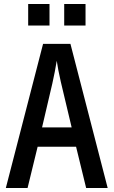

<svg xmlns="http://www.w3.org/2000/svg" viewBox="-20 -934 565 954"><path d="M120 -807H226V-914H120ZM299 -807H405V-914H299ZM9 0H117L167 -205H358L408 0H515L330 -716H194ZM189 -301 240 -519C249 -559 256 -595 262 -632C266 -605 272 -571 282 -528L336 -301Z"/></svg>

Font: Kathrein 67 Medium Condensed
Style: Regular
Weight: 500
Width: 3
Designer: Lazydogs Typefoundry, based on Open Sans by Ascender Corporation
Foundry: Lazydogs Typefoundry
Version: Version 1.003;PS 001.003;hotconv 1.0.88;makeotf.lib2.5.64775